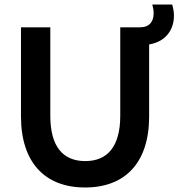

<svg xmlns="http://www.w3.org/2000/svg" viewBox="-20 -821 791 851"><path d="M357 10C535 10 641 -100 641 -305V-624C719 -637 751 -694 751 -751C751 -768 748 -785 743 -801H655C659 -787 661 -774 661 -762C661 -726 643 -700 601 -700H513V-308C513 -170 455 -107 358 -107C260 -107 203 -170 203 -308V-700H73V-305C73 -100 180 10 357 10Z"/></svg>

Font: Chess Sans SemiBold
Style: Regular
Weight: 600
Designer: Wolf Bōese
Foundry: Wolf Bōese
Version: Version 7.223;Glyphs 3.3 (3306)